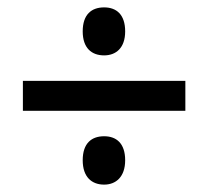

<svg xmlns="http://www.w3.org/2000/svg" viewBox="-20 -612 565 520"><path d="M262 -462C294 -462 319 -482 319 -527C319 -573 295 -592 262 -592C228 -592 204 -573 204 -527C204 -482 228 -462 262 -462ZM42 -312H482V-393H42ZM262 -112C294 -112 319 -133 319 -178C319 -224 295 -243 262 -243C228 -243 204 -224 204 -178C204 -133 228 -112 262 -112Z"/></svg>

Font: Noto Sans Arabic UI SmCn Md
Style: Regular
Weight: 500
Width: 4
Designer: Monotype Design Team, Nadine Chahine and Nizar Qandah
Foundry: Monotype Imaging Inc.
Version: Version 2.010